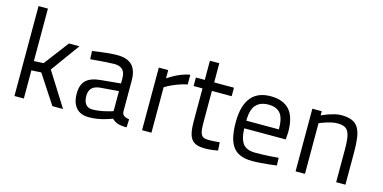

<svg xmlns="http://www.w3.org/2000/svg" viewBox="-71 -1094 2955 1481"><g transform="rotate(15 1406.5 -353.5)"><path d="M87 0V-718H162V-299L239 -303L388 -500H472L305 -270L475 0H390L240 -229L162 -225V0Z M930 -101Q932 -77 948 -67.5Q964 -58 988 -55L985 10Q940 10 913.5 1Q887 -8 867 -28Q840 -17 810 -9Q784 -1 750.5 4.5Q717 10 682 10Q616 10 581 -29.5Q546 -69 546 -143Q546 -215 583 -249.5Q620 -284 698 -291L856 -306V-347Q856 -395 833.5 -416.5Q811 -438 769 -438Q741 -438 708 -435.5Q675 -433 646 -431Q612 -428 578 -425L575 -490Q610 -496 645 -500Q675 -504 709 -507Q743 -510 772 -510Q852 -510 891 -471Q930 -432 930 -347ZM708 -233Q662 -228 642 -205.5Q622 -183 622 -145Q622 -101 640.5 -78Q659 -55 693 -55Q722 -55 751 -59.5Q780 -64 803 -70Q830 -76 856 -85V-245Z M1106 -500H1181V-434Q1205 -450 1232 -465Q1255 -478 1286.5 -490.5Q1318 -503 1355 -510V-432Q1320 -425 1288.5 -413.5Q1257 -402 1233 -391Q1205 -378 1181 -363V0H1106Z M1548 -432V-199Q1548 -158 1550 -131Q1552 -104 1559.5 -88.5Q1567 -73 1581 -66.5Q1595 -60 1620 -60Q1631 -60 1646 -60.5Q1661 -61 1675 -62Q1692 -63 1709 -65L1713 0Q1694 3 1676 6Q1660 8 1642.5 9.5Q1625 11 1612 11Q1573 11 1546.5 2.5Q1520 -6 1503.5 -26.5Q1487 -47 1480 -82.5Q1473 -118 1473 -172V-432H1402V-500H1473V-653H1548V-500H1706V-432Z M1996 -58Q2024 -58 2056.5 -59Q2089 -60 2116 -62Q2148 -64 2179 -67L2181 -6Q2147 -2 2114 2Q2085 5 2051 7.5Q2017 10 1987 10Q1931 10 1892.5 -6Q1854 -22 1831 -54.5Q1808 -87 1798 -135Q1788 -183 1788 -247Q1788 -318 1803 -368Q1818 -418 1845.5 -449.5Q1873 -481 1911.5 -495.5Q1950 -510 1998 -510Q2097 -510 2148 -454.5Q2199 -399 2199 -276L2195 -218H1864Q1865 -139 1893.5 -98.5Q1922 -58 1996 -58ZM2124 -279Q2124 -369 2093.5 -406Q2063 -443 1998 -443Q1933 -443 1898.5 -405Q1864 -367 1864 -279Z M2332 0V-500H2407V-467Q2432 -478 2458 -488Q2481 -496 2508 -503Q2535 -510 2562 -510Q2613 -510 2646 -496.5Q2679 -483 2697.5 -453Q2716 -423 2723 -375.5Q2730 -328 2730 -260V0H2656V-259Q2656 -309 2652 -343.5Q2648 -378 2637 -400Q2626 -422 2605 -431.5Q2584 -441 2550 -441Q2525 -441 2499.5 -435Q2474 -429 2454 -422Q2429 -414 2407 -404V0Z"/></g></svg>

Font: TitilliumText22L 400 wt
Style: 400 wt
Weight: 400
Designer: Campivisivi
Foundry: Campivisivi
Version: 1.000